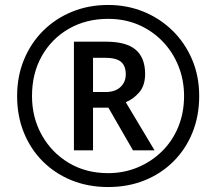

<svg xmlns="http://www.w3.org/2000/svg" viewBox="-20 -744 872 774"><path d="M416 10Q336 10 269 -17Q202 -44 152.5 -93.5Q103 -143 76 -210Q49 -277 49 -357Q49 -436 76.5 -503Q104 -570 153.5 -619.5Q203 -669 270 -696.5Q337 -724 416 -724Q492 -724 558.5 -697Q625 -670 675.5 -620.5Q726 -571 754.5 -504Q783 -437 783 -357Q783 -277 756 -210Q729 -143 679.5 -93.5Q630 -44 563 -17Q496 10 416 10ZM416 -46Q479 -46 534.5 -69Q590 -92 632.5 -133.5Q675 -175 698.5 -232Q722 -289 722 -357Q722 -421 699.5 -477.5Q677 -534 635.5 -577Q594 -620 538.5 -644Q483 -668 416 -668Q327 -668 257.5 -628Q188 -588 148.5 -518Q109 -448 109 -357Q109 -270 148.5 -199.5Q188 -129 257 -87.5Q326 -46 416 -46ZM278 -138V-576H407Q489 -576 527 -543.5Q565 -511 565 -446Q565 -399 541 -371.5Q517 -344 487 -332L603 -138H516L417 -310H355V-138ZM405 -373Q444 -373 465.5 -393Q487 -413 487 -444Q487 -479 467.5 -495Q448 -511 404 -511H355V-373Z"/></svg>

Font: Noto Sans Kannada Medium
Style: Regular
Weight: 500
Designer: Jelle Bosma - Monotype Design Team
Foundry: Monotype Imaging Inc.
Version: Version 2.005; ttfautohint (v1.8.4.7-5d5b)